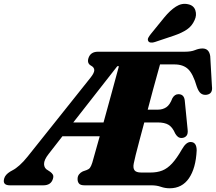

<svg xmlns="http://www.w3.org/2000/svg" viewBox="-70 -971 1131 1006"><path d="M722.5 0H373.5Q351 0 343.5 -9.8Q336 -19.5 336.5 -34Q336.5 -47.5 344.2 -57.5Q352 -67.5 364 -73L384 -80Q395.5 -84 401.5 -92Q407.5 -100 413.5 -118.5Q416.5 -130 427.2 -167.2Q438 -204.5 452.5 -257H257L185 -164.5Q160 -133 160.8 -110.8Q161.5 -88.5 181.5 -78.5L193.5 -70.5Q202.5 -64 207 -56Q211.5 -48 207.5 -34.5Q197.5 0 157 0H-18Q-58.5 0 -48 -36Q-42.5 -56 -16.5 -72L-4 -79Q12 -87 32.8 -105.5Q53.5 -124 75 -151L403.5 -563Q424 -588.5 424 -603.2Q424 -618 407 -627Q385.5 -638.5 393 -665Q403.5 -700 443.5 -700H898Q931.5 -700 952 -708.5Q972.5 -717 991 -717Q1025.5 -717 1031.5 -677L1040.5 -519Q1046 -479.5 1013 -474.5Q996 -472 983.2 -481Q970.5 -490 961 -517.5Q941.5 -584.5 915.5 -609Q889.5 -633.5 843.5 -633.5H768.5Q764.5 -619 754.5 -583.2Q744.5 -547.5 731.2 -498.8Q718 -450 704 -396.5H758.5Q782 -396.5 801 -408.8Q820 -421 833 -456Q845 -477.5 865 -477.5Q894 -477.5 898 -445L913 -293Q916 -270 906.8 -259.2Q897.5 -248.5 881.5 -248Q869.5 -248 861.5 -254.8Q853.5 -261.5 848 -271.5Q834 -304 813.5 -316.8Q793 -329.5 755 -329.5H686Q672.5 -280 660.8 -235.5Q649 -191 641 -159.2Q633 -127.5 631 -115.5Q626 -91.5 634.5 -79.2Q643 -67 670.5 -67H718.5Q753.5 -67 780.2 -77.5Q807 -88 831.5 -114.5Q856 -141 883.5 -189Q905 -227 928.5 -227Q960.5 -227 960.5 -182.5Q956 -89.5 920 -37Q884 15.5 819 15.5Q795 15.5 773 7.8Q751 0 722.5 0ZM544.5 -624 314 -329.5H472.5Q493 -404 514.8 -483.5Q536.5 -563 553 -624ZM791.5 -880.5Q821.5 -917 852 -936.5Q882.5 -956 914.5 -949Q945 -943 953.5 -917.2Q962 -891.5 949.5 -865.5Q936 -834.5 909.5 -816.5Q883 -798.5 842 -784.5L742 -751Q731 -747 720.5 -748Q710 -749 706.5 -756.5Q702.5 -764.5 707.2 -773.5Q712 -782.5 720 -792.5Z"/></svg>

Font: Fraunces 72pt S050 Black
Style: Italic
Weight: 900
Italic angle: -16°
Version: Version 1.000; ttfautohint (v1.8.3)